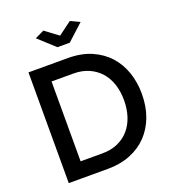

<svg xmlns="http://www.w3.org/2000/svg" viewBox="-161 -1036 1037 1157"><g transform="rotate(-20 358.0 -458.0)"><path d="M250 -916 335 -853 420 -916 479 -888 375 -793H296L192 -888ZM80 0V-710H332Q418 -710 482.5 -682Q547 -654 590.5 -606Q634 -558 656 -493.5Q678 -429 678 -356Q678 -275 653.5 -209.5Q629 -144 584 -97.5Q539 -51 475 -25.5Q411 0 332 0ZM564 -356Q564 -412 548.5 -459Q533 -506 503 -539.5Q473 -573 430 -592Q387 -611 332 -611H192V-99H332Q388 -99 431.5 -118.5Q475 -138 504.5 -172.5Q534 -207 549 -254Q564 -301 564 -356Z"/></g></svg>

Font: IngvarSans
Style: Regular
Weight: 600
Version: Version 3.000